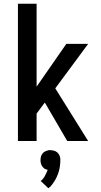

<svg xmlns="http://www.w3.org/2000/svg" viewBox="-20 -755 540 1028"><path d="M340 0 220 -206 176 -147V0H76V-735H176V-291L335 -520H452L276 -282L452 0ZM239 253 198 214Q202 211 205.5 207.5Q209 204 212 200Q215 196 217.5 192Q220 188 222 183.5Q224 179 227 173.5Q230 168 231 165L232 163L235 154Q231 153 227 152Q223 151 219.5 149Q216 147 213.5 144Q211 141 208 138Q205 135 203.5 131.5Q202 128 200.5 124.5Q199 121 198 115.5Q197 110 197 108V102Q197 98 197.5 94Q198 90 198.5 86.5Q199 83 200.5 79.5Q202 76 204 72.5Q206 69 208.5 66Q211 63 214 60.5Q217 58 220 56.5Q223 55 227 53.5Q231 52 235.5 50.5Q240 49 242 49H250Q255 49 260 50Q265 51 269.5 52Q274 53 278.5 55.5Q283 58 286.5 61Q290 64 293 68Q296 72 298 76Q300 80 301.5 86.5Q303 93 303 95V102Q303 110 302.5 117.5Q302 125 301 133Q300 141 298.5 148Q297 155 295 162.5Q293 170 290 177.5Q287 185 284 192Q281 199 277.5 205Q274 211 269.5 218Q265 225 259 233Q253 241 251 243L247 246Z"/></svg>

Font: Iosevka Term Semibold
Style: Regular
Weight: 600
Monospace: yes
Designer: Belleve Invis
Foundry: Belleve Invis
Version: Version 31.4.0